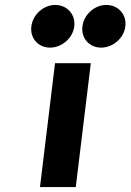

<svg xmlns="http://www.w3.org/2000/svg" viewBox="-20 -748 529 778"><path d="M107 -641C101 -593 135 -555 183 -555C230 -555 275 -593 281 -641C287 -690 251 -728 204 -728C156 -728 113 -689 107 -641ZM314 -641C308 -593 342 -555 390 -555C437 -555 482 -593 488 -641C494 -690 458 -728 411 -728C363 -728 320 -689 314 -641ZM287 10 348 -492H203L142 10Z"/></svg>

Font: Bluebird
Style: SfBdNrwObl
Weight: 700
Designer: Jasper
Foundry: Cannot Into Space Fonts
Version: Version 0.98